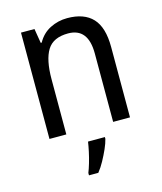

<svg xmlns="http://www.w3.org/2000/svg" viewBox="-114 -630 787 935"><g transform="rotate(-15 279.5 -162.5)"><path d="M313 -546Q398 -546 441 -500Q484 -454 484 -355V0H399V-345Q399 -473 298 -473Q223 -473 193 -424.5Q163 -376 163 -278V0H78V-536H146L158 -463H163Q186 -505 226.5 -525.5Q267 -546 313 -546ZM341 70Q336 91 324 118Q312 145 297 172.5Q282 200 265 221H218V209Q225 192 233 165Q241 138 247 110Q253 82 256 61H341Z"/></g></svg>

Font: Noto Sans Tamil SemiCondensed
Style: Regular
Weight: 400
Width: 4
Designer: Jelle Bosma - Monotype Design Team
Foundry: Monotype Imaging Inc.
Version: Version 2.004; ttfautohint (v1.8.4.7-5d5b)